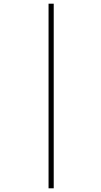

<svg xmlns="http://www.w3.org/2000/svg" viewBox="-20 -780 549 1040"><path d="M243 240V-760H271V240Z"/></svg>

Font: Noto Serif Tamil SemiCondensed Thin
Style: Italic
Weight: 100
Width: 4
Italic angle: -12°
Designer: Indian Type Foundry, Tom Grace, and the Monotype Design Team
Foundry: Monotype Imaging Inc.
Version: Version 2.003; ttfautohint (v1.8.4.7-5d5b)